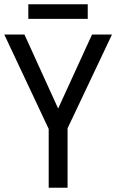

<svg xmlns="http://www.w3.org/2000/svg" viewBox="-20 -875 542 895"><path d="M251 -369 409 -714H502L295 -277V0H207V-274L0 -714H94ZM389 -855V-787H112V-855Z"/></svg>

Font: Noto Sans SemiCondensed
Style: Regular
Weight: 400
Width: 4
Designer: Monotype Design Team
Foundry: Monotype Imaging Inc.
Version: Version 2.013; ttfautohint (v1.8.4.7-5d5b)